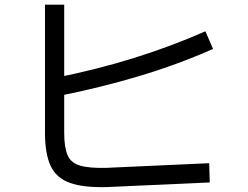

<svg xmlns="http://www.w3.org/2000/svg" viewBox="-20 -768 1040 805"><path d="M857.1 -83.8 859.4 -3.1 429.4 16.3Q330.6 19.1 273.5 -1.1Q216.4 -21.4 192.5 -72.1Q168.6 -122.8 168.6 -211.9V-748.4H249.2V-211.9Q249.2 -150.2 263.3 -117.6Q277.3 -85 315.6 -73.7Q353.8 -62.3 427.1 -64.3ZM218.9 -364.1 204.8 -440.1Q383.6 -475.7 540.2 -524.4Q696.8 -573.2 841.2 -636.8L873.3 -562.8Q725.2 -497.4 563.3 -448.9Q401.4 -400.4 218.9 -364.1Z"/></svg>

Font: Murecho Thin
Style: Regular
Weight: 100
Designer: Neil Summerour
Foundry: Positype
Version: Version 1.010